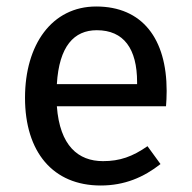

<svg xmlns="http://www.w3.org/2000/svg" viewBox="-20 -559 590 591"><path d="M493 -279C493 -440 418 -539 276 -539C140 -539 57 -422 57 -258C57 -91 143 12 290 12C363 12 422 -13 474 -54L434 -109C388 -77 349 -63 297 -63C221 -63 164 -110 155 -232H491C492 -244 493 -261 493 -279ZM402 -300H155C162 -417 208 -466 278 -466C361 -466 402 -409 402 -306Z"/></svg>

Font: FSans
Style: Regular
Weight: 400
Designer: Carrois Corporate & Edenspiekermann AG
Foundry: Carrois Corporate GbR & Edenspiekermann AG
Version: Version 4.106;PS 004.106;hotconv 1.0.70;makeotf.lib2.5.58329